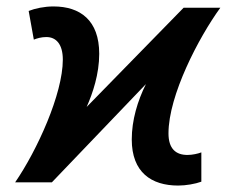

<svg xmlns="http://www.w3.org/2000/svg" viewBox="-20 -566 710 596"><path d="M533 10C557 10 586 5 605 -2V-93C595 -89 577 -85 562 -85C526 -85 503 -104 503 -152C503 -270 597 -450 664 -542H550L249 -234C268 -277 288 -336 288 -399C288 -503 229 -546 146 -546C118 -546 89 -540 69 -532L85 -443C95 -447 108 -451 124 -451C154 -451 175 -429 175 -381C175 -274 95 -99 27 0H141L433 -305C407 -253 389 -193 389 -133C389 -31 450 10 533 10Z"/></svg>

Font: Noto Sans SemiBold
Style: Italic
Weight: 600
Italic angle: -12°
Designer: Monotype Design Team
Foundry: Monotype Imaging Inc.
Version: Version 2.013